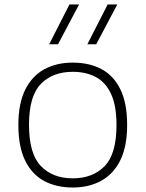

<svg xmlns="http://www.w3.org/2000/svg" viewBox="-20 -828 650 857"><path d="M304.5 9Q232 9 177.5 -20Q123 -49 92.5 -110.8Q62 -172.5 62 -270.5Q62 -366.5 92.8 -428Q123.5 -489.5 178 -519Q232.5 -548.5 304.5 -548.5Q378 -548.5 432.5 -519.8Q487 -491 517.2 -429.5Q547.5 -368 547.5 -270.5Q547.5 -174 516.8 -112.2Q486 -50.5 431.2 -20.8Q376.5 9 304.5 9ZM304.5 -32Q394 -32 447 -86.5Q500 -141 500 -269.5Q500 -356 476 -408.2Q452 -460.5 408 -484Q364 -507.5 304.5 -507.5Q215.5 -507.5 162.5 -453.5Q109.5 -399.5 109.5 -271Q109.5 -141.5 162.5 -86.8Q215.5 -32 304.5 -32ZM370 -630.5 460.5 -808H503.5L409.5 -630.5ZM199.5 -630.5 290 -808H333L239 -630.5Z"/></svg>

Font: Encode Sans Expanded ExtraLight
Style: Regular
Weight: 200
Width: 7
Designer: Multiple Designers
Foundry: Impallari Type
Version: Version 3.000; ttfautohint (v1.8.3) -l 8 -r 50 -G 200 -x 14 